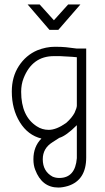

<svg xmlns="http://www.w3.org/2000/svg" viewBox="-20 -617 473 862"><path d="M242 -483H202L104 -597H158L222 -526L286 -597H341ZM130 98Q130 41 166 5Q105 -10 69 -68.5Q33 -127 33 -206Q33 -272 64.5 -320.5Q96 -369 147 -391Q187 -407 226 -407Q257 -407 276 -405L325 -399H367V90Q367 192 285 218Q261 225 242 225Q168 225 138 145Q130 125 130 98ZM249 -365H222Q125 -365 86 -266Q75 -238 75 -205Q75 -95 145 -50Q169 -34 199 -34Q233 -34 277 -65Q303 -88 315 -111Q325 -133 325 -143V-360L303 -362ZM246 182Q318 182 325 93V-55Q277 -7 246 2L215 22Q172 49 172 98Q172 152 216 176Q230 182 246 182Z"/></svg>

Font: Bhavuka
Style: Regular
Weight: 400
Version: 2.94.0; ttfautohint (v1.2) -l 7 -r 28 -G 50 -x 13 -D deva -f